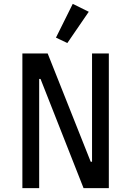

<svg xmlns="http://www.w3.org/2000/svg" viewBox="-20 -975 680 995"><path d="M190 -566H183V0H96V-698H227L450 -137H457V-698H544V0H413ZM329 -752 270 -780 357 -955 440 -914Z"/></svg>

Font: Writer
Style: Regular
Weight: 400
Monospace: yes
Designer: Mike Abbink, Paul van der Laan, Pieter van Rosmalen
Foundry: Bold Monday
Version: Version 2.001 2020